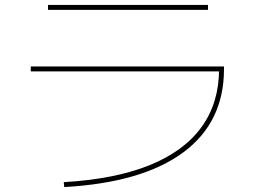

<svg xmlns="http://www.w3.org/2000/svg" viewBox="-20 -740 1040 780"><path d="M239 0Q446 -12 586.5 -68.5Q727 -125 798.5 -223.5Q870 -322 870 -460L880 -450H105V-470H890V-460Q890 -243 724 -120.5Q558 2 241 20ZM175 -700V-720H825V-700Z"/></svg>

Font: M PLUS 1 Thin
Style: Regular
Weight: 100
Designer: Coji Morishita
Foundry: UNDERFOREST DESIGN
Version: Version 1.001